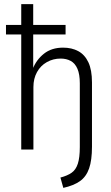

<svg xmlns="http://www.w3.org/2000/svg" viewBox="-20 -725 539 931"><path d="M287 186 273 136Q307 127 327.5 112.5Q348 98 357.5 68.5Q367 39 367 -12V-321Q367 -365 355.5 -391.5Q344 -418 323 -429.5Q302 -441 274 -441Q238 -441 207.5 -424Q177 -407 159.5 -375.5Q142 -344 142 -303V0H83V-558H9V-604H83V-705H141V-604H298V-558H141V-391H139Q156 -435 193 -464.5Q230 -494 286 -494Q328 -494 359.5 -477Q391 -460 408.5 -423Q426 -386 426 -325V-14Q426 52 412 92Q398 132 367.5 153.5Q337 175 287 186Z"/></svg>

Font: Nunito Sans 10pt Condensed Light
Style: Regular
Weight: 300
Width: 3
Designer: Vernon Adams
Foundry: Vernon Adams
Version: Version 3.101;gftools[0.9.27]